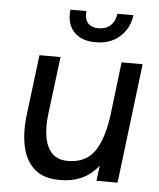

<svg xmlns="http://www.w3.org/2000/svg" viewBox="-52 -745 663 799"><g transform="rotate(5 280.0 -345.0)"><path d="M210 -700H277Q273 -668 288 -650.5Q303 -633 333 -633Q363 -633 382.5 -650.5Q402 -668 406 -700H473Q466 -644 426.5 -609Q387 -574 326 -574Q264 -574 233.5 -609Q203 -644 210 -700ZM155 -251Q150 -205 156.5 -164Q163 -123 186.5 -97.5Q210 -72 253 -72Q329 -72 365.5 -125.5Q402 -179 415 -283L441 -500H529L468 0H380L388 -64Q331 10 227 10Q158 10 120 -24.5Q82 -59 70 -118Q58 -177 67 -249L98 -500H186Z"/></g></svg>

Font: Haskoy Medium
Style: Italic
Weight: 500
Designer: Ertekin Erdin
Foundry: Ertekin Erdin
Version: Version 2.000; ttfautohint (v1.8.4.7-5d5b)